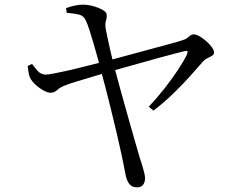

<svg xmlns="http://www.w3.org/2000/svg" viewBox="-20 -771 1040 826"><path d="M569 35Q546 35 534.5 18Q523 1 519 -26Q513 -58 503.5 -103Q494 -148 482 -198.5Q470 -249 457.5 -300Q445 -351 433.5 -395.5Q422 -440 413 -472Q409 -489 401 -518.5Q393 -548 383.5 -580.5Q374 -613 365 -641Q356 -669 349 -683Q340 -703 321 -708Q302 -713 267 -716L264 -736Q283 -743 302 -747Q321 -751 338 -751Q354 -751 371.5 -747Q389 -743 404 -737Q419 -731 429 -723.5Q439 -716 439 -708Q440 -694 436 -682.5Q432 -671 434 -651Q437 -637 442.5 -609Q448 -581 456 -547.5Q464 -514 471 -486Q484 -436 500 -378.5Q516 -321 531.5 -266Q547 -211 560 -165.5Q573 -120 581 -93Q586 -78 591.5 -60.5Q597 -43 600.5 -28Q604 -13 604 -5Q604 13 595.5 24Q587 35 569 35ZM620 -312Q656 -350 688.5 -391.5Q721 -433 746 -471Q771 -509 784 -536Q789 -549 786 -551Q783 -553 774 -551Q758 -547 728.5 -539.5Q699 -532 661.5 -521.5Q624 -511 584.5 -500Q545 -489 509 -479Q473 -469 446 -461Q415 -452 378 -441Q341 -430 310 -420.5Q279 -411 267 -406Q240 -397 227 -384.5Q214 -372 198 -372Q185 -372 167.5 -381.5Q150 -391 134 -405.5Q118 -420 110 -435Q106 -442 103.5 -455.5Q101 -469 99 -487L118 -496Q128 -482 141.5 -466.5Q155 -451 176 -450Q186 -450 212.5 -455Q239 -460 276.5 -468.5Q314 -477 356 -488Q398 -499 437 -508Q470 -517 518 -530Q566 -543 616 -556.5Q666 -570 706.5 -581Q747 -592 765 -598Q782 -603 792 -613Q802 -623 813 -623Q825 -623 840 -614Q855 -605 869 -592.5Q883 -580 892 -567Q901 -554 901 -545Q901 -537 892.5 -531.5Q884 -526 873 -521Q862 -516 854 -507Q833 -483 800.5 -446.5Q768 -410 727.5 -370.5Q687 -331 640 -295Z"/></svg>

Font: Noto Serif KR
Style: Regular
Weight: 400
Designer: Ryoko NISHIZUKA  (kana & ideographs); Frank Grießhammer (Latin, Greek & Cyrillic); Wenlong ZHANG  (bopomofo); Sandoll Co
Foundry: Adobe
Version: Version 2.003-H1;hotconv 1.1.1;makeotfexe 2.6.0